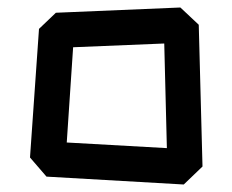

<svg xmlns="http://www.w3.org/2000/svg" viewBox="-20 -525 620 512"><path d="M470 -33 104 -54 60 -105 84 -448 129 -491 461 -505 510 -459 520 -81ZM425 -130 418 -409 175 -399 158 -145Z"/></svg>

Font: ZCOOL KuaiLe
Style: Regular
Weight: 400
Designer: Lui Bingke
Foundry: ZCOOL
Version: Version 3.51;August 12, 2021;FontCreator 13.0.0.2613 64-bit